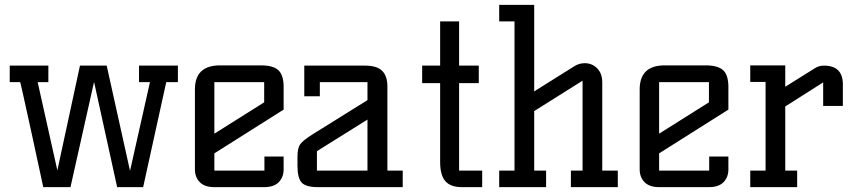

<svg xmlns="http://www.w3.org/2000/svg" viewBox="-20 -770 3528 790"><path d="M20 -432V-500H179V-432H135L216 -69L309 -500H419L515 -67L597 -432H552V-500H712V-432H664L569 0H462L367 -433L270 0H158Q158 -2 111 -217.5Q64 -433 63 -432Z M862 -139V-68H1068V-126H1147V-73Q1147 -41 1127 -20.5Q1107 0 1067 0H862Q822 0 802 -20.5Q782 -41 782 -73V-402Q782 -501 885 -501H1054Q1104 -501 1125.5 -481Q1147 -461 1147 -412V-319ZM862 -432V-220L1067 -349V-432Z M1574 -68H1637V0H1289Q1238 0 1221 -19Q1204 -38 1204 -88V-125Q1204 -161 1215.5 -177Q1227 -193 1272 -221L1492 -358V-432H1296V-374H1232V-500H1482Q1531 -500 1552.5 -478.5Q1574 -457 1574 -414ZM1492 -68V-278L1284 -148V-68Z M1791 -682H1869V-500H1950V-428H1869V-68H1964V0H1880Q1834 0 1812.5 -24.5Q1791 -49 1791 -104V-428H1717V-500H1791Z M2458 -68H2522V0H2329V-68H2377V-438L2178 -313V-68H2227V0H2034V-68H2097V-682H2034V-750H2178V-394L2344 -498Q2363 -510 2386 -510Q2416 -510 2437 -489Q2458 -468 2458 -431Z M2692 -139V-68H2898V-126H2977V-73Q2977 -41 2957 -20.5Q2937 0 2897 0H2692Q2652 0 2632 -20.5Q2612 -41 2612 -73V-402Q2612 -501 2715 -501H2884Q2934 -501 2955.5 -481Q2977 -461 2977 -412V-319ZM2692 -432V-220L2897 -349V-432Z M3448 -334H3367V-431L3211 -332V-68H3260V0H3067V-68H3130V-433H3067V-501H3211V-413L3334 -490Q3350 -500 3370 -500Q3448 -500 3448 -423Z"/></svg>

Font: Kelly Slab
Style: Regular
Weight: 400
Designer: Denis Masharov
Foundry: Denis Masharov
Version: Version 1.001